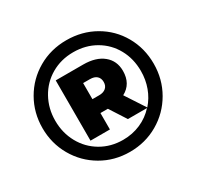

<svg xmlns="http://www.w3.org/2000/svg" viewBox="-152 -877 1079 1054"><g transform="rotate(-30 387.5 -350.0)"><path d="M740 -352Q740 -254 693 -172.5Q646 -91 565 -44Q484 3 386 3Q288 3 207.5 -44Q127 -91 80.5 -172Q34 -253 34 -350Q34 -447 80.5 -528Q127 -609 208 -656Q289 -703 388 -703Q487 -703 567.5 -657Q648 -611 694 -530.5Q740 -450 740 -352ZM659 -352Q659 -430 624.5 -492.5Q590 -555 528 -591Q466 -627 388 -627Q310 -627 247.5 -590.5Q185 -554 150 -490.5Q115 -427 115 -350Q115 -273 150 -209.5Q185 -146 247 -109.5Q309 -73 386 -73Q446 -73 497.5 -95.5Q549 -118 586 -159H465L398 -263H351V-159H228V-541H402Q482 -541 528 -503.5Q574 -466 574 -402Q574 -320 508 -285L589 -161Q623 -199 641 -248Q659 -297 659 -352ZM394 -351Q421 -351 436.5 -364.5Q452 -378 452 -402Q452 -426 437 -439.5Q422 -453 394 -453H351V-351Z"/></g></svg>

Font: Idrija
Style: Regular
Weight: 800
Designer: Julieta Ulanovsky
Foundry: Julieta Ulanovsky
Version: Version 7.200